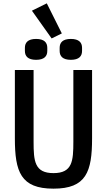

<svg xmlns="http://www.w3.org/2000/svg" viewBox="-20 -1117 640 1149"><path d="M69 -698V-289C69 -89 104 12 300 12C496 12 531 -89 531 -289V-698H419V-269C419 -153 413 -81 300 -81C187 -81 181 -153 181 -269V-698ZM289 -887 350 -917 260 -1097 171 -1053ZM196 -759C245 -759 263 -781 263 -812V-831C263 -862 245 -884 196 -884C147 -884 129 -862 129 -831V-812C129 -781 147 -759 196 -759ZM404 -759C453 -759 471 -781 471 -812V-831C471 -862 453 -884 404 -884C355 -884 337 -862 337 -831V-812C337 -781 355 -759 404 -759Z"/></svg>

Font: IBM Mono Medium
Style: Regular
Weight: 500
Monospace: yes
Designer: Mike Abbink, Paul van der Laan, Pieter van Rosmalen
Foundry: Bold Monday
Version: Version 2.3